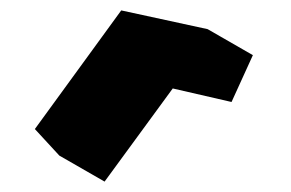

<svg xmlns="http://www.w3.org/2000/svg" viewBox="-20 -978 560 369"><path d="M312 -808 181 -629 133 -680 300 -908 466 -872 425 -782ZM466 -872 300 -908 213 -958 379 -922ZM300 -908 133 -680 47 -730 213 -958ZM133 -680 181 -629 94 -679 47 -730Z"/></svg>

Font: Nabla
Style: Regular
Weight: 400
Designer: Arthur Reinders Folmer
Foundry: Typearture
Version: Version 1.002